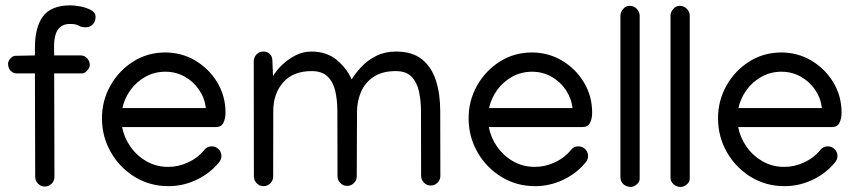

<svg xmlns="http://www.w3.org/2000/svg" viewBox="-20 -698 3269 730"><path d="M304.7 -594.2Q290 -594.2 278.3 -600.8Q266.6 -607.4 245.1 -606.9Q185.1 -606.4 185.5 -521L186 -487.3H287.1Q301.3 -487.3 311.3 -476.3Q321.3 -465.3 321.3 -451.2Q321.3 -440.4 311.5 -429.7Q301.8 -418.9 292 -418.9H186L187 -25.4Q187 -10.3 176.3 0.5Q165.5 11.2 150.4 11.2Q135.3 11.2 124.5 0.2Q113.8 -10.7 113.8 -25.9L112.8 -418.9H44.9Q29.8 -418.9 20.3 -429Q10.7 -439 10.7 -456.1Q10.7 -465.8 19.8 -475.8Q28.8 -485.8 38.1 -485.8L112.8 -487.3V-517.6Q112.8 -594.7 143.8 -636.2Q174.8 -677.7 248.5 -677.7Q261.2 -677.7 283.7 -673.8Q306.2 -669.9 324.7 -660.4Q343.3 -650.9 343.3 -633.8Q343.3 -617.2 333.3 -605.7Q323.2 -594.2 304.7 -594.2Z M620.6 9.8Q549.8 9.8 492.4 -25.4Q435.1 -60.5 401.4 -119.4Q367.7 -178.2 367.7 -248.5Q367.7 -315.4 399.7 -372.3Q431.6 -429.2 486.3 -463.9Q541 -498.5 608.4 -498.5Q670.4 -498.5 722.4 -467.8Q774.4 -437 805.9 -385Q837.4 -333 837.4 -269.5Q837.4 -247.1 829.3 -231Q821.3 -214.8 799.8 -214.8H444.3Q452.1 -174.3 476.3 -139.9Q500.5 -105.5 537.4 -84.5Q574.2 -63.5 619.6 -63.5Q658.2 -63.5 695.3 -80.6Q732.4 -97.7 756.3 -127.4Q767.1 -141.6 785.2 -141.6Q800.3 -141.6 811 -130.9Q821.8 -120.1 821.8 -105Q821.8 -91.8 813 -81.1Q777.8 -38.1 726.8 -14.2Q675.8 9.8 620.6 9.8ZM762.7 -287.1Q758.3 -325.2 736.8 -356.7Q715.3 -388.2 682.1 -406.7Q648.9 -425.3 608.9 -425.3Q567.4 -425.3 533.2 -406.2Q499 -387.2 476.3 -356Q453.6 -324.7 445.3 -287.1Z M1316.9 -396Q1333 -421.9 1356.4 -446.3Q1379.9 -470.7 1412.1 -486.3Q1444.3 -502 1485.8 -502Q1547.9 -502 1584.5 -472.4Q1621.1 -442.9 1637.5 -391.6Q1653.8 -340.3 1653.8 -275.4L1654.3 -29.3Q1654.3 -14.2 1643.6 -3.4Q1632.8 7.3 1617.7 7.3Q1602.5 7.3 1591.8 -3.7Q1581.1 -14.6 1581.1 -29.8L1580.6 -275.4Q1580.6 -315.4 1573 -350.1Q1565.4 -384.8 1544.9 -406.2Q1524.4 -427.7 1484.9 -427.7Q1433.6 -427.7 1400.9 -406Q1368.2 -384.3 1353 -349.4Q1337.9 -314.5 1337.4 -275.4L1336.4 -27.8Q1336.4 -12.7 1325.7 -2Q1314.9 8.8 1299.8 8.8Q1284.7 8.8 1273.9 -2.2Q1263.2 -13.2 1263.2 -28.3L1262.7 -275.4Q1262.7 -316.4 1254.9 -351.1Q1247.1 -385.7 1225.8 -406.7Q1204.6 -427.7 1164.6 -427.7Q1094.7 -427.7 1056.9 -385Q1019 -342.3 1019 -275.4L1018.6 -26.9Q1018.6 -11.7 1007.8 -1Q997.1 9.8 981.9 9.8Q966.8 9.8 956.1 -1.2Q945.3 -12.2 945.3 -27.3L944.8 -466.8Q945.8 -481.9 956.1 -491.9Q966.3 -502 981.4 -502Q997.1 -502 1006.6 -491.9Q1016.1 -481.9 1015.6 -466.3L1018.1 -408.7Q1030.3 -429.7 1052.5 -451.2Q1074.7 -472.7 1103.3 -487.3Q1131.8 -502 1163.1 -502Q1222.2 -502 1260.5 -470Q1298.8 -438 1316.9 -396Z M2014.6 9.8Q1943.8 9.8 1886.5 -25.4Q1829.1 -60.5 1795.4 -119.4Q1761.7 -178.2 1761.7 -248.5Q1761.7 -315.4 1793.7 -372.3Q1825.7 -429.2 1880.4 -463.9Q1935.1 -498.5 2002.4 -498.5Q2064.5 -498.5 2116.5 -467.8Q2168.5 -437 2200 -385Q2231.4 -333 2231.4 -269.5Q2231.4 -247.1 2223.4 -231Q2215.3 -214.8 2193.8 -214.8H1838.4Q1846.2 -174.3 1870.4 -139.9Q1894.5 -105.5 1931.4 -84.5Q1968.3 -63.5 2013.7 -63.5Q2052.2 -63.5 2089.4 -80.6Q2126.5 -97.7 2150.4 -127.4Q2161.1 -141.6 2179.2 -141.6Q2194.3 -141.6 2205.1 -130.9Q2215.8 -120.1 2215.8 -105Q2215.8 -91.8 2207 -81.1Q2171.9 -38.1 2120.8 -14.2Q2069.8 9.8 2014.6 9.8ZM2156.7 -287.1Q2152.3 -325.2 2130.9 -356.7Q2109.4 -388.2 2076.2 -406.7Q2043 -425.3 2002.9 -425.3Q1961.4 -425.3 1927.2 -406.2Q1893.1 -387.2 1870.4 -356Q1847.7 -324.7 1839.4 -287.1Z M2373 -675.8Q2391.1 -675.8 2401.6 -663.8Q2412.1 -651.9 2412.1 -638.7V-18.6Q2412.1 -5.9 2400.6 3.4Q2389.2 12.7 2378.4 12.7Q2361.8 12.7 2350.3 2.4Q2338.9 -7.8 2338.9 -23.9V-637.7Q2338.9 -651.9 2349.1 -663.8Q2359.4 -675.8 2373 -675.8Z M2563.5 -675.8Q2581.5 -675.8 2592 -663.8Q2602.5 -651.9 2602.5 -638.7V-18.6Q2602.5 -5.9 2591.1 3.4Q2579.6 12.7 2568.8 12.7Q2552.2 12.7 2540.8 2.4Q2529.3 -7.8 2529.3 -23.9V-637.7Q2529.3 -651.9 2539.6 -663.8Q2549.8 -675.8 2563.5 -675.8Z M2962.9 9.8Q2892.1 9.8 2834.7 -25.4Q2777.3 -60.5 2743.7 -119.4Q2710 -178.2 2710 -248.5Q2710 -315.4 2741.9 -372.3Q2773.9 -429.2 2828.6 -463.9Q2883.3 -498.5 2950.7 -498.5Q3012.7 -498.5 3064.7 -467.8Q3116.7 -437 3148.2 -385Q3179.7 -333 3179.7 -269.5Q3179.7 -247.1 3171.6 -231Q3163.6 -214.8 3142.1 -214.8H2786.6Q2794.4 -174.3 2818.6 -139.9Q2842.8 -105.5 2879.6 -84.5Q2916.5 -63.5 2961.9 -63.5Q3000.5 -63.5 3037.6 -80.6Q3074.7 -97.7 3098.6 -127.4Q3109.4 -141.6 3127.4 -141.6Q3142.6 -141.6 3153.3 -130.9Q3164.1 -120.1 3164.1 -105Q3164.1 -91.8 3155.3 -81.1Q3120.1 -38.1 3069.1 -14.2Q3018.1 9.8 2962.9 9.8ZM3105 -287.1Q3100.6 -325.2 3079.1 -356.7Q3057.6 -388.2 3024.4 -406.7Q2991.2 -425.3 2951.2 -425.3Q2909.7 -425.3 2875.5 -406.2Q2841.3 -387.2 2818.6 -356Q2795.9 -324.7 2787.6 -287.1Z"/></svg>

Font: Manjari
Style: Regular
Weight: 400
Designer: Santhosh Thottingal <santhosh.thottingal@gmail.com>
Foundry: SMC
Version: Version 2.000